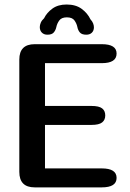

<svg xmlns="http://www.w3.org/2000/svg" viewBox="-20 -810 561 830"><path d="M484 -578.5Q484 -537 420 -537H174.5V-352H375.5Q408 -352 421.5 -341.5Q435 -331 435 -311Q435 -291.5 421.5 -280.8Q408 -270 375.5 -270H174.5V-82H420Q484 -82 484 -41Q484 0 420 0H130Q63.5 0 63.5 -67V-552.5Q63.5 -619 130 -619H420Q484 -619 484 -578.5ZM353 -660Q333.5 -660 325.2 -669.8Q317 -679.5 314.5 -693Q311.5 -708 302 -721.5Q292.5 -735 269 -735Q246 -735 236.2 -721.5Q226.5 -708 223.5 -693Q220.5 -679 212.2 -669.5Q204 -660 185 -660Q170 -660 161 -669Q152 -678 152 -693Q152 -701.5 156.2 -711.8Q160.5 -722 170.5 -731Q182.5 -755.5 206.8 -773Q231 -790.5 268 -790.5Q307.5 -790.5 333 -771.8Q358.5 -753 371 -726.5Q379 -718 382.5 -709Q386 -700 386 -692Q386 -677.5 377.2 -668.8Q368.5 -660 353 -660Z"/></svg>

Font: Sono Medium
Style: Regular
Weight: 500
Designer: Tyler Finck
Foundry: Tyler Finck
Version: Version 2.112